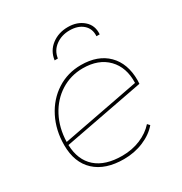

<svg xmlns="http://www.w3.org/2000/svg" viewBox="-169 -845 924 974"><g transform="rotate(-30 293.0 -358.5)"><path d="M537 -310 536 -289 69 -200Q72 -111 126 -63.5Q180 -16 279 -16Q337 -16 386 -36.5Q435 -57 467 -93L479 -80Q447 -42 393.5 -19.5Q340 3 278 3Q170 3 110 -52.5Q50 -108 50 -210Q50 -297 86 -368Q122 -439 185 -479.5Q248 -520 326 -520Q425 -520 481 -464Q537 -408 537 -310ZM69 -218 519 -304Q522 -394 470 -447.5Q418 -501 326 -501Q255 -501 197 -464.5Q139 -428 105 -363.5Q71 -299 69 -218ZM365 -720Q420 -720 455.5 -689Q491 -658 487 -607H468Q471 -650 442 -675.5Q413 -701 364 -701Q317 -701 282.5 -675.5Q248 -650 242 -607H223Q230 -659 270 -689.5Q310 -720 365 -720Z"/></g></svg>

Font: Montserrat Alternates Thin
Style: Italic
Weight: 250
Italic angle: -11.3°
Designer: Julieta Ulanovsky
Foundry: Julieta Ulanovsky
Version: Version 7.200